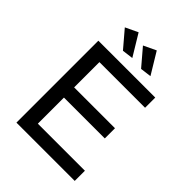

<svg xmlns="http://www.w3.org/2000/svg" viewBox="-254 -1034 1160 1160"><g transform="rotate(45 326.5 -454.0)"><path d="M100 -700H586V-613H196V-397H545V-310H196V-87H598V0H100ZM236 -908 319 -771 248 -762 156 -870ZM391 -908 474 -771 403 -762 311 -870Z"/></g></svg>

Font: Gontserrat
Style: Regular
Weight: 400
Designer: Julieta Ulanovsky
Foundry: Julieta Ulanovsky
Version: Version 6.001